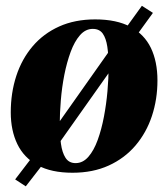

<svg xmlns="http://www.w3.org/2000/svg" viewBox="-20 -596 594 678"><path d="M71 62 33.5 37.5 90.5 -37 173 -142.5 373.5 -426.5 426.5 -500 481 -575.5 520 -550.5 466 -476 380 -361 179.5 -77.5 129.5 -13.5ZM316 -527.5Q392 -527.5 440.8 -501.2Q489.5 -475 512.8 -426.8Q536 -378.5 536 -312Q536 -245.5 516.5 -186.5Q497 -127.5 458.5 -82.2Q420 -37 364 -11.5Q308 14 236 14Q161 14 112.8 -12.5Q64.5 -39 41.2 -87.2Q18 -135.5 18 -199Q18 -268 37.5 -327.8Q57 -387.5 95.2 -432.5Q133.5 -477.5 189 -502.5Q244.5 -527.5 316 -527.5ZM307.5 -494Q282 -494 262.5 -471.8Q243 -449.5 229.5 -412.8Q216 -376 207.2 -331.8Q198.5 -287.5 194.8 -241.8Q191 -196 191 -157.5Q191 -120 195.2 -88.5Q199.5 -57 211.5 -38.5Q223.5 -20 247 -20Q272.5 -20 292 -42.2Q311.5 -64.5 325 -101.8Q338.5 -139 347 -183.8Q355.5 -228.5 359.5 -274.2Q363.5 -320 363.5 -359Q363.5 -400.5 359 -430.8Q354.5 -461 342.8 -477.5Q331 -494 307.5 -494Z"/></svg>

Font: Merriweather 120pt Black
Style: Italic
Weight: 900
Italic angle: -7.8°
Version: Version 2.101